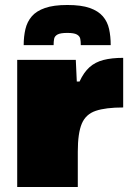

<svg xmlns="http://www.w3.org/2000/svg" viewBox="-20 -750 539 770"><path d="M49 0V-510H284L288 -423H299Q316 -460 339 -480.5Q362 -501 395 -509.5Q428 -518 474 -518V-319Q404 -319 364 -305.5Q324 -292 308 -254Q292 -216 292 -142V0ZM250 -730Q306 -730 340 -718Q374 -706 392.5 -684.5Q411 -663 417.5 -633.5Q424 -604 424 -569H304Q304 -583 302 -594Q300 -605 288.5 -611.5Q277 -618 250 -618Q222 -618 210.5 -611.5Q199 -605 197 -594Q195 -583 195 -569H75Q75 -604 82 -633.5Q89 -663 107.5 -684.5Q126 -706 160.5 -718Q195 -730 250 -730Z"/></svg>

Font: Saira Expanded Black
Style: Regular
Weight: 900
Width: 7
Designer: Hector Gatti with collaboration of the Omnibus-Type team
Foundry: Omnibus-Type
Version: Version 1.101